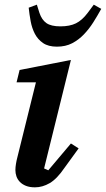

<svg xmlns="http://www.w3.org/2000/svg" viewBox="-20 -791 454 823"><path d="M130 12Q107 12 91 5.5Q75 -1 65 -11.5Q55 -22 50.5 -35Q46 -48 46 -62Q46 -74 48.5 -89Q51 -104 54 -115L134 -438H51L64 -491L284 -534L169 -69L187 -61L284 -176L317 -155L256 -71Q224 -24 193 -6Q162 12 130 12ZM224 -591Q187 -591 164.5 -606.5Q142 -622 129.5 -646Q117 -670 111.5 -699.5Q106 -729 103 -758L138 -771L149 -736Q159 -706 179 -692Q199 -678 239 -678Q279 -678 305.5 -691Q332 -704 356 -736L382 -771L414 -753Q398 -724 380 -695.5Q362 -667 339.5 -643.5Q317 -620 289 -605.5Q261 -591 224 -591Z"/></svg>

Font: IBM Plex Serif SemiBold
Style: Italic
Weight: 600
Italic angle: -14°
Designer: Mike Abbink, Paul van der Laan, Pieter van Rosmalen
Foundry: Bold Monday
Version: Version 2.5